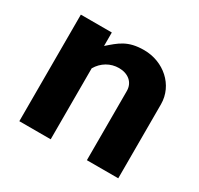

<svg xmlns="http://www.w3.org/2000/svg" viewBox="-119 -680 858 827"><g transform="rotate(30 309.5 -267.0)"><path d="M221 0V-353C243 -391 281 -413 323 -413C368 -413 401 -387 401 -344V0H557V-368C557 -463 475 -534 378 -534C297 -534 265 -503 219 -463V-530H65V0Z"/></g></svg>

Font: Cheyenne Sans
Style: Bold
Weight: 700
Designer: The Public Sans project authors (U.S. Web Design System), Libre Franklin designed by Pablo Impallari and Rodrigo Fuenzal
Foundry: The Cheyenne Sans Project Authors
Version: Version 2.007